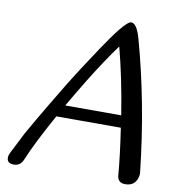

<svg xmlns="http://www.w3.org/2000/svg" viewBox="-81 -785 767 856"><g transform="rotate(10 303.0 -357.5)"><path d="M472.2 -299.3Q446.3 -462.9 410.2 -600.1Q356 -526.4 291 -420.9Q253.9 -359.9 218.8 -299.3ZM599.1 -64Q599.6 -60.1 599.6 -56.6Q599.6 -51.3 598.6 -46.4Q588.9 0 542.5 0Q509.8 0 505.9 -31.2Q499 -118.7 480 -244.6H188Q111.3 -106 80.1 -29.3Q67.9 0 38.1 0Q7.3 0 7.3 -25.4Q7.3 -30.8 8.8 -37.1L12.7 -47.4Q58.6 -137.2 62.5 -145.5Q99.1 -210.4 149.4 -294.9Q212.4 -401.9 268.6 -487.8Q295.4 -529.3 326.7 -576.2Q368.2 -638.2 394.5 -670.9Q430.2 -715.3 444.3 -715.3Q469.7 -715.3 487.8 -650.9Q565.4 -372.1 599.1 -64Z"/></g></svg>

Font: inglobal
Style: Italic
Weight: 400
Italic angle: -12°
Designer: Andrey Kochetov, Denis Davydov, Evgeny Yurtaev
Foundry: inglobal
Version: Version 1.00 September 25, 2014, initial release